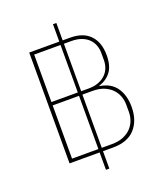

<svg xmlns="http://www.w3.org/2000/svg" viewBox="-155 -883 915 1068"><g transform="rotate(-20 302.5 -349.0)"><path d="M286 -21H108V-677H286V-780H306V-677H350Q427 -677 467.5 -634.5Q508 -592 508 -516Q508 -454 482.5 -419.5Q457 -385 411 -370V-368Q477 -358 508.5 -312.5Q540 -267 540 -199Q540 -118 496 -69.5Q452 -21 366 -21H306V82H286ZM366 -41Q405 -41 433 -52.5Q461 -64 479.5 -83Q498 -102 507 -126.5Q516 -151 516 -177V-220Q516 -246 507 -270.5Q498 -295 479.5 -314Q461 -333 433 -344.5Q405 -356 366 -356H306V-41ZM350 -376Q384 -376 409.5 -386Q435 -396 451.5 -412.5Q468 -429 476 -450.5Q484 -472 484 -495V-538Q484 -562 476 -583.5Q468 -605 451.5 -621.5Q435 -638 409.5 -647.5Q384 -657 350 -657H306V-376ZM286 -41V-356H130V-41ZM286 -376V-657H130V-376Z"/></g></svg>

Font: IBM Plex Sans Thai Thin
Style: Regular
Weight: 100
Designer: Mike Abbink, Paul van der Laan, Pieter van Rosmalen, Ben Mitchell, Mark Frömberg
Foundry: Bold Monday
Version: Version 1.1